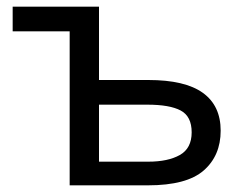

<svg xmlns="http://www.w3.org/2000/svg" viewBox="-20 -556 736 576"><path d="M277 -536V-316H425Q535 -316 588.5 -277.5Q642 -239 642 -164Q642 -89 591 -44.5Q540 0 424 0H189V-462H18V-536ZM422 -242H277V-71H425Q484 -71 519.5 -91Q555 -111 555 -159Q555 -207 522 -224.5Q489 -242 422 -242Z"/></svg>

Font: Noto Sans
Style: Regular
Weight: 400
Designer: Monotype Design Team
Foundry: Monotype Imaging Inc.
Version: Version 2.007